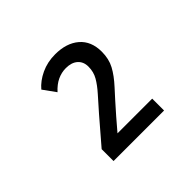

<svg xmlns="http://www.w3.org/2000/svg" viewBox="-110 -994 720 720"><g transform="rotate(-45 250.0 -634.0)"><path d="M124 -415V-478L210 -578Q238 -610 260 -634.5Q282 -659 295 -681.5Q308 -704 308 -732Q308 -758 291 -773Q274 -788 244 -788Q221 -788 199.5 -778Q178 -768 158 -746L122 -796Q143 -821 177 -837Q211 -853 252 -853Q312 -853 347.5 -822.5Q383 -792 383 -736Q383 -698 367.5 -669Q352 -640 322.5 -608Q293 -576 250 -527L208 -478H392V-415Z"/></g></svg>

Font: Noto Sans Mono ExtraCondensed Medium
Style: Regular
Weight: 500
Width: 2
Designer: Monotype Design Team
Foundry: Monotype Imaging Inc.
Version: Version 2.014